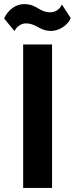

<svg xmlns="http://www.w3.org/2000/svg" viewBox="-47 -917 365 937"><path d="M204 -766C239 -766 285 -793 298 -829L255 -895C242 -867 220 -857 198 -857C172 -857 157 -866 141 -875C124 -885 106 -897 70 -897C29 -897 -9 -867 -27 -827L24 -765C29 -779 50 -803 80 -803C102 -803 119 -795 136 -786C152 -777 171 -766 204 -766ZM66 0H207V-700H66Z"/></svg>

Font: Arthouse Owned
Style: Bold
Weight: 700
Designer: Jeremy Tribby
Foundry: Tribby Type
Version: Version 1.000;PS 001.000;hotconv 1.0.88;makeotf.lib2.5.64775